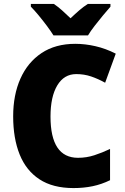

<svg xmlns="http://www.w3.org/2000/svg" viewBox="-20 -947 637 977"><path d="M368 -570Q306 -570 271.5 -512.5Q237 -455 237 -354Q237 -144 377 -144Q420 -144 460 -157Q500 -170 540 -189V-30Q497 -9 451.5 0.5Q406 10 354 10Q249 10 181 -34.5Q113 -79 80 -161Q47 -243 47 -355Q47 -464 84 -547Q121 -630 191.5 -677Q262 -724 363 -724Q413 -724 465.5 -712Q518 -700 569 -674L515 -526Q479 -546 443.5 -558Q408 -570 368 -570ZM252 -767Q239 -788 218.5 -815.5Q198 -843 176 -869.5Q154 -896 137 -913V-927H254Q276 -912 295.5 -894.5Q315 -877 339 -854Q363 -877 384 -895Q405 -913 427 -927H542V-913Q526 -895 504.5 -869Q483 -843 462 -816Q441 -789 428 -767Z"/></svg>

Font: Noto Sans Gujarati SemiCondensed Black
Style: Regular
Weight: 900
Width: 4
Designer: Jelle Bosma - Monotype Design Team, Universal Thirst
Foundry: Monotype Imaging Inc.
Version: Version 2.106; ttfautohint (v1.8.4.7-5d5b)